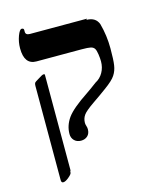

<svg xmlns="http://www.w3.org/2000/svg" viewBox="-116 -667 767 939"><g transform="rotate(-15 267.5 -198.0)"><path d="M136 145 134 146Q134 157 130 162Q126 168 115 177Q98 191 87 191Q77 191 77 177V-300Q77 -310 80 -315Q83 -319 97 -327Q123 -344 129 -344Q134 -344 135 -343Q136 -342 136 -337ZM406 -552 401 -547Q448 -547 462 -509Q479 -447 479 -382Q479 -323 475 -298Q471 -270 457 -249Q444 -228 401 -197Q370 -174 329 -146Q287 -117 276 -101Q264 -84 264 -62Q264 -55 267 -46Q270 -37 270 -29Q270 -7 257 5Q244 17 224 17Q203 17 190 4Q177 -9 177 -29Q177 -72 204 -110Q231 -147 311 -200Q340 -220 365 -239Q390 -252 404 -277Q418 -302 418 -333Q418 -348 415 -369Q412 -390 406 -399Q400 -408 387 -411Q374 -414 341 -414H113Q52 -414 52 -496Q52 -528 63 -558Q74 -587 84 -587Q95 -587 95 -578V-569Q95 -552 117 -552Z"/></g></svg>

Font: Libra Serif Modern
Style: Bold
Weight: 700
Designer: Stefan Peev, Context Ltd
Foundry: Ascender Corporation
Version: Version 1.000